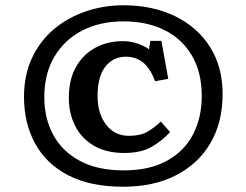

<svg xmlns="http://www.w3.org/2000/svg" viewBox="-20 -687 934 728"><path d="M447 21Q322 21 238.5 -22.5Q155 -66 113 -143Q71 -220 71 -320Q71 -402 101 -466.5Q131 -531 183.5 -575.5Q236 -620 304.5 -643.5Q373 -667 448 -667Q558 -667 643 -626Q728 -585 776 -509.5Q824 -434 824 -330Q824 -223 778 -144.5Q732 -66 647.5 -22.5Q563 21 447 21ZM449 -41Q548 -41 614 -78Q680 -115 712.5 -178.5Q745 -242 745 -323Q745 -413 707.5 -476.5Q670 -540 603.5 -573Q537 -606 448 -606Q360 -606 292.5 -571.5Q225 -537 186.5 -472.5Q148 -408 148 -318Q148 -238 182 -175.5Q216 -113 283 -77Q350 -41 449 -41ZM451 -107Q383 -107 336 -134.5Q289 -162 265 -209.5Q241 -257 241 -316Q241 -385 268 -433Q295 -481 341.5 -506Q388 -531 446 -531Q477 -531 504 -521Q531 -511 545 -500L550 -532H592L618 -388L568 -379Q550 -428 522.5 -450Q495 -472 457 -472Q410 -472 380 -435Q350 -398 350 -323Q350 -256 382.5 -214Q415 -172 469 -172Q511 -172 537 -186.5Q563 -201 590 -226L625 -186Q593 -152 553.5 -129.5Q514 -107 451 -107Z"/></svg>

Font: Literata 7pt SemiBold
Style: Regular
Weight: 600
Designer: Latin by Veronika Burian and Jose Scaglione. Greek by Irene Vlachou. Cyrillic by Vera Evstafieva.
Foundry: TypeTogether
Version: Version 3.002